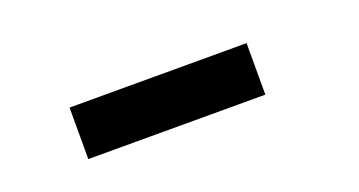

<svg xmlns="http://www.w3.org/2000/svg" viewBox="-24 -868 698 373"><g transform="rotate(-20 325.0 -681.0)"><path d="M116.5 -627V-733.5H482.5V-627Z"/></g></svg>

Font: Trispace Thin
Style: Bold
Weight: 700
Version: Version 1.210